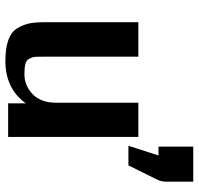

<svg xmlns="http://www.w3.org/2000/svg" viewBox="-32 -678 721 696"><g transform="rotate(90 328.0 -330.5)"><path d="M61 -134V-472H186V-125Q186 -104 187 -95Q188 -86 193.5 -76Q199 -66 212.5 -62.5Q226 -59 249 -59Q291 -59 322 -89Q353 -119 353 -176V-472H477V0H355V-64Q302 10 201 10Q155 10 125 -1Q95 -12 82 -34.5Q69 -57 65 -78.5Q61 -100 61 -134ZM512 -545V-671H639V-568Q638 -550 626 -529Q616 -508 580 -436H509L544 -545Z"/></g></svg>

Font: Coval
Style: Bold
Weight: 700
Foundry: Context Ltd
Version: Version 001.000